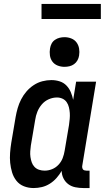

<svg xmlns="http://www.w3.org/2000/svg" viewBox="-20 -943 540 971"><path d="M150 8Q124 8 101 -1Q78 -10 63 -29Q48 -48 41 -71.5Q34 -95 31.5 -119.5Q29 -144 31 -170Q33 -196 37 -221L59 -351Q63 -374 69.5 -396.5Q76 -419 87 -440.5Q98 -462 114 -480.5Q130 -499 150.5 -512.5Q171 -526 194 -532Q217 -538 240 -538Q262 -538 282 -531.5Q302 -525 316 -510.5Q330 -496 338 -477Q346 -458 350 -438L365 -530H466L396 -105Q395 -100 396 -95Q397 -90 399.5 -86.5Q402 -83 407 -81.5Q412 -80 417 -80H433V8H402Q381 8 361 4Q341 0 325.5 -11.5Q310 -23 301 -41Q292 -59 292 -79Q281 -60 266 -43Q251 -26 232 -14Q213 -2 192 3Q171 8 150 8ZM206 -80Q225 -80 243.5 -87.5Q262 -95 276 -110Q290 -125 297 -143.5Q304 -162 307 -181L329 -311Q331 -326 332.5 -341.5Q334 -357 333 -371.5Q332 -386 328.5 -400.5Q325 -415 317 -426.5Q309 -438 296 -444Q283 -450 268 -450Q247 -450 226.5 -441Q206 -432 191.5 -415Q177 -398 169 -378Q161 -358 158 -337L136 -207Q134 -193 133 -178Q132 -163 134 -149Q136 -135 140.5 -122Q145 -109 154.5 -99Q164 -89 177.5 -84.5Q191 -80 206 -80ZM306 -605Q288 -605 271.5 -611.5Q255 -618 245 -631.5Q235 -645 232.5 -662.5Q230 -680 233 -698Q235 -711 241 -722.5Q247 -734 258 -741.5Q269 -749 281.5 -752Q294 -755 306 -755Q324 -755 340.5 -748.5Q357 -742 367 -728.5Q377 -715 380 -697.5Q383 -680 380 -662Q378 -649 371.5 -637.5Q365 -626 354.5 -618.5Q344 -611 331.5 -608Q319 -605 306 -605ZM190 -847V-923H490V-847Z"/></svg>

Font: Iosevka Slab Semibold
Style: Italic
Weight: 600
Italic angle: -9°
Monospace: yes
Designer: Belleve Invis
Foundry: Belleve Invis
Version: Version 11.1.1; ttfautohint (v1.8.3)